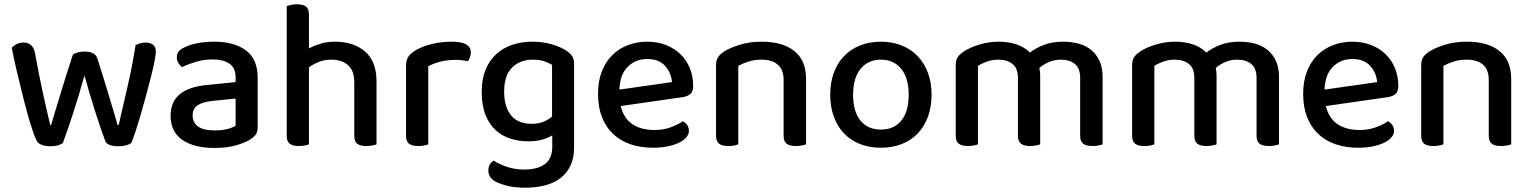

<svg xmlns="http://www.w3.org/2000/svg" viewBox="-20 -677 7157 898"><path d="M375 -324Q363 -280 349.5 -235.5Q336 -191 322.5 -149Q309 -107 296.5 -71Q284 -35 274 -8Q264 -1 250 3Q236 7 215 7Q192 7 174 0Q156 -7 150 -22Q138 -46 122 -99Q106 -152 90 -215Q74 -278 59 -342Q44 -406 35 -454Q43 -463 57.5 -470.5Q72 -478 90 -478Q135 -478 144 -427Q153 -376 163.5 -324Q174 -272 184 -226.5Q194 -181 202.5 -145.5Q211 -110 215 -92H219Q224 -110 234.5 -144.5Q245 -179 258.5 -223.5Q272 -268 288 -319.5Q304 -371 321 -422Q344 -436 376 -436Q399 -436 414.5 -428Q430 -420 435 -405Q451 -355 466 -306.5Q481 -258 493.5 -216Q506 -174 515.5 -142Q525 -110 530 -92H535Q555 -178 577 -274Q599 -370 614 -466Q624 -471 636 -474.5Q648 -478 660 -478Q682 -478 695.5 -468Q709 -458 709 -436Q709 -423 703 -392Q697 -361 686.5 -319.5Q676 -278 663.5 -231.5Q651 -185 638.5 -142Q626 -99 614 -63Q602 -27 594 -8Q586 -2 570 2.5Q554 7 534 7Q481 7 472 -18Q463 -42 451 -77Q439 -112 426 -152.5Q413 -193 400 -237Q387 -281 375 -324Z M984 -67Q1019 -67 1045 -74Q1071 -81 1082 -89V-216L973 -205Q927 -200 904 -184.5Q881 -169 881 -137Q881 -104 906 -85.5Q931 -67 984 -67ZM982 -482Q1075 -482 1130 -441.5Q1185 -401 1185 -314V-81Q1185 -58 1174.5 -45.5Q1164 -33 1146 -22Q1120 -7 1079 4Q1038 15 984 15Q887 15 832.5 -23Q778 -61 778 -135Q778 -201 820.5 -236Q863 -271 943 -279L1082 -293V-315Q1082 -359 1053.5 -379Q1025 -399 974 -399Q934 -399 897 -388Q860 -377 831 -363Q821 -371 814 -382.5Q807 -394 807 -408Q807 -425 815.5 -436Q824 -447 842 -455Q870 -469 906 -475.5Q942 -482 982 -482Z M1637 -292Q1637 -347 1607.5 -372.5Q1578 -398 1530 -398Q1498 -398 1471.5 -387.5Q1445 -377 1425 -362V-2Q1418 1 1405.5 3.5Q1393 6 1378 6Q1349 6 1335 -5Q1321 -16 1321 -42V-649Q1328 -651 1341 -654Q1354 -657 1369 -657Q1398 -657 1411.5 -646Q1425 -635 1425 -609V-451Q1448 -463 1478.5 -472.5Q1509 -482 1547 -482Q1634 -482 1687.5 -436Q1741 -390 1741 -296V-2Q1734 1 1721 3.5Q1708 6 1694 6Q1664 6 1650.5 -5Q1637 -16 1637 -42V-292Z M1983 -2Q1976 1 1963.5 3.5Q1951 6 1936 6Q1907 6 1893 -5Q1879 -16 1879 -42V-370Q1879 -395 1889 -410.5Q1899 -426 1921 -440Q1950 -458 1995 -470Q2040 -482 2094 -482Q2182 -482 2182 -432Q2182 -420 2178 -409.5Q2174 -399 2169 -391Q2159 -393 2144 -395Q2129 -397 2112 -397Q2072 -397 2039 -388.5Q2006 -380 1983 -367Z M2563 -44Q2544 -32 2516.5 -24Q2489 -16 2451 -16Q2407 -16 2367.5 -28.5Q2328 -41 2298 -68.5Q2268 -96 2250.5 -140Q2233 -184 2233 -248Q2233 -306 2250.5 -349.5Q2268 -393 2299.5 -422.5Q2331 -452 2374.5 -467Q2418 -482 2471 -482Q2520 -482 2561.5 -469.5Q2603 -457 2629 -440Q2646 -429 2655.5 -415Q2665 -401 2665 -381V13Q2665 63 2647.5 99Q2630 135 2599.5 157.5Q2569 180 2527 190.5Q2485 201 2437 201Q2386 201 2349 191Q2312 181 2295 171Q2264 152 2264 121Q2264 104 2271 92.5Q2278 81 2289 74Q2312 90 2350 103Q2388 116 2431 116Q2494 116 2528.5 90.5Q2563 65 2563 8ZM2466 -98Q2500 -98 2523 -108Q2546 -118 2562 -132V-374Q2547 -383 2525 -390.5Q2503 -398 2473 -398Q2412 -398 2375 -361Q2338 -324 2338 -249Q2338 -208 2348 -179Q2358 -150 2375 -132Q2392 -114 2415.5 -106Q2439 -98 2466 -98Z M2883 -181Q2897 -124 2937.5 -96.5Q2978 -69 3041 -69Q3083 -69 3118 -82Q3153 -95 3174 -110Q3202 -94 3202 -65Q3202 -48 3189 -33.5Q3176 -19 3153.5 -8.5Q3131 2 3100.5 8Q3070 14 3035 14Q2977 14 2929.5 -2Q2882 -18 2848 -50Q2814 -82 2795.5 -129Q2777 -176 2777 -238Q2777 -298 2795 -343.5Q2813 -389 2844 -419.5Q2875 -450 2917 -466Q2959 -482 3007 -482Q3055 -482 3094.5 -466.5Q3134 -451 3162.5 -423.5Q3191 -396 3206.5 -358Q3222 -320 3222 -275Q3222 -250 3210 -238.5Q3198 -227 3175 -223ZM3007 -401Q2952 -401 2915.5 -364Q2879 -327 2877 -258L3123 -293Q3119 -338 3090 -369.5Q3061 -401 3007 -401Z M3645 -303Q3645 -352 3617.5 -375Q3590 -398 3543 -398Q3508 -398 3480.5 -389Q3453 -380 3433 -369V-2Q3426 1 3413.5 3.5Q3401 6 3386 6Q3357 6 3343 -5Q3329 -16 3329 -42V-372Q3329 -395 3338 -409Q3347 -423 3368 -437Q3396 -454 3441 -468Q3486 -482 3543 -482Q3640 -482 3695 -438.5Q3750 -395 3750 -307V-2Q3743 1 3730 3.5Q3717 6 3702 6Q3673 6 3659 -5Q3645 -16 3645 -42V-303Z M4337 -234Q4337 -177 4320 -131Q4303 -85 4272.5 -53Q4242 -21 4198 -3.5Q4154 14 4100 14Q4046 14 4002 -3.5Q3958 -21 3927.5 -53Q3897 -85 3880 -131Q3863 -177 3863 -234Q3863 -291 3880 -337Q3897 -383 3928 -415Q3959 -447 4003 -464.5Q4047 -482 4100 -482Q4153 -482 4197 -464.5Q4241 -447 4272 -414.5Q4303 -382 4320 -336.5Q4337 -291 4337 -234ZM4100 -398Q4040 -398 4005 -355Q3970 -312 3970 -234Q3970 -156 4004 -113.5Q4038 -71 4100 -71Q4162 -71 4196 -113.5Q4230 -156 4230 -234Q4230 -311 4195.5 -354.5Q4161 -398 4100 -398Z M5032 -313Q5032 -357 5007.5 -377.5Q4983 -398 4941 -398Q4913 -398 4887.5 -387.5Q4862 -377 4841 -359Q4843 -351 4844 -342Q4845 -333 4845 -324V-2Q4838 1 4825 3.5Q4812 6 4798 6Q4769 6 4755 -5Q4741 -16 4741 -42V-313Q4741 -357 4716 -377.5Q4691 -398 4649 -398Q4621 -398 4596 -389Q4571 -380 4554 -369V-2Q4547 1 4534.5 3.5Q4522 6 4507 6Q4478 6 4464 -5Q4450 -16 4450 -42V-372Q4450 -395 4459 -409Q4468 -423 4489 -437Q4518 -456 4562 -469Q4606 -482 4651 -482Q4698 -482 4735.5 -469Q4773 -456 4797 -431Q4825 -453 4863.5 -467.5Q4902 -482 4953 -482Q4992 -482 5026 -472.5Q5060 -463 5084.5 -442.5Q5109 -422 5123 -391Q5137 -360 5137 -317V-2Q5129 1 5116.5 3.5Q5104 6 5089 6Q5060 6 5046 -5Q5032 -16 5032 -42V-313Z M5857 -313Q5857 -357 5832.5 -377.5Q5808 -398 5766 -398Q5738 -398 5712.5 -387.5Q5687 -377 5666 -359Q5668 -351 5669 -342Q5670 -333 5670 -324V-2Q5663 1 5650 3.5Q5637 6 5623 6Q5594 6 5580 -5Q5566 -16 5566 -42V-313Q5566 -357 5541 -377.5Q5516 -398 5474 -398Q5446 -398 5421 -389Q5396 -380 5379 -369V-2Q5372 1 5359.5 3.5Q5347 6 5332 6Q5303 6 5289 -5Q5275 -16 5275 -42V-372Q5275 -395 5284 -409Q5293 -423 5314 -437Q5343 -456 5387 -469Q5431 -482 5476 -482Q5523 -482 5560.5 -469Q5598 -456 5622 -431Q5650 -453 5688.5 -467.5Q5727 -482 5778 -482Q5817 -482 5851 -472.5Q5885 -463 5909.5 -442.5Q5934 -422 5948 -391Q5962 -360 5962 -317V-2Q5954 1 5941.5 3.5Q5929 6 5914 6Q5885 6 5871 -5Q5857 -16 5857 -42V-313Z M6181 -181Q6195 -124 6235.5 -96.5Q6276 -69 6339 -69Q6381 -69 6416 -82Q6451 -95 6472 -110Q6500 -94 6500 -65Q6500 -48 6487 -33.5Q6474 -19 6451.5 -8.5Q6429 2 6398.5 8Q6368 14 6333 14Q6275 14 6227.5 -2Q6180 -18 6146 -50Q6112 -82 6093.5 -129Q6075 -176 6075 -238Q6075 -298 6093 -343.5Q6111 -389 6142 -419.5Q6173 -450 6215 -466Q6257 -482 6305 -482Q6353 -482 6392.5 -466.5Q6432 -451 6460.5 -423.5Q6489 -396 6504.5 -358Q6520 -320 6520 -275Q6520 -250 6508 -238.5Q6496 -227 6473 -223ZM6305 -401Q6250 -401 6213.5 -364Q6177 -327 6175 -258L6421 -293Q6417 -338 6388 -369.5Q6359 -401 6305 -401Z M6943 -303Q6943 -352 6915.5 -375Q6888 -398 6841 -398Q6806 -398 6778.5 -389Q6751 -380 6731 -369V-2Q6724 1 6711.5 3.5Q6699 6 6684 6Q6655 6 6641 -5Q6627 -16 6627 -42V-372Q6627 -395 6636 -409Q6645 -423 6666 -437Q6694 -454 6739 -468Q6784 -482 6841 -482Q6938 -482 6993 -438.5Q7048 -395 7048 -307V-2Q7041 1 7028 3.5Q7015 6 7000 6Q6971 6 6957 -5Q6943 -16 6943 -42V-303Z"/></svg>

Font: Baloo Thambi 2 Medium
Style: Regular
Weight: 500
Designer: Aadarsh Rajan and Ek Type
Foundry: Ek Type
Version: Version 1.640;hotconv 1.0.111;makeotfexe 2.5.65597; ttfautoh